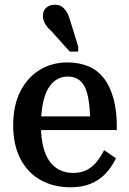

<svg xmlns="http://www.w3.org/2000/svg" viewBox="-20 -785 549 815"><path d="M154 -252Q154 -200 163.5 -162Q173 -124 191 -99.5Q209 -75 234 -63Q259 -51 290 -51Q325 -51 349.5 -64Q374 -77 391.5 -99.5Q409 -122 422 -148L472 -113Q455 -77 429 -49Q403 -21 366 -5.5Q329 10 280 10Q208 10 153 -20.5Q98 -51 67 -110Q36 -169 36 -253Q36 -338 66.5 -397.5Q97 -457 149 -488.5Q201 -520 266 -520Q315 -520 354 -504Q393 -488 420 -454Q447 -420 462 -365.5Q477 -311 476 -233H134V-291H386L363 -267Q362 -323 356 -360.5Q350 -398 338 -419.5Q326 -441 308.5 -450.5Q291 -460 267 -460Q242 -460 221 -447.5Q200 -435 185 -410Q170 -385 162 -345.5Q154 -306 154 -252ZM276 -704 312 -587V-566H276L198 -653Q186 -663 178 -674Q170 -685 166 -696Q162 -707 162 -718Q162 -739 176 -752Q190 -765 213 -765Q229 -765 240.5 -758Q252 -751 261 -737.5Q270 -724 276 -704Z"/></svg>

Font: Roboto Serif 28pt Condensed Medium
Style: Regular
Weight: 500
Width: 3
Designer: Greg Gazdowicz
Foundry: Commercial Type
Version: Version 1.008